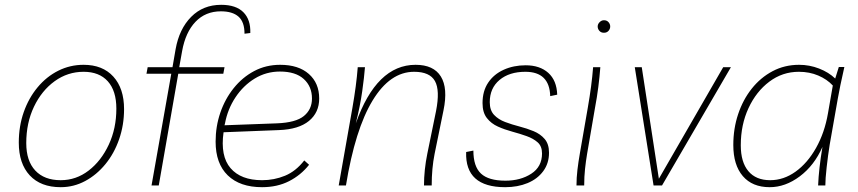

<svg xmlns="http://www.w3.org/2000/svg" viewBox="-20 -770 3561 797"><path d="M327 -501Q406 -501 450.5 -452Q495 -403 495 -317Q495 -251 474.5 -192Q454 -133 417.5 -88.5Q381 -44 333.5 -18.5Q286 7 232 7Q149 7 103.5 -42Q58 -91 58 -178Q58 -246 78.5 -304.5Q99 -363 136 -407.5Q173 -452 222 -476.5Q271 -501 327 -501ZM232 -22Q296 -22 348 -62Q400 -102 431.5 -169.5Q463 -237 463 -319Q463 -393 427.5 -432.5Q392 -472 327 -472Q261 -472 207 -433Q153 -394 121 -327Q89 -260 89 -176Q89 -102 126.5 -62Q164 -22 232 -22Z M609 0 691 -464H588L593 -491H696L709 -566Q724 -650 773.5 -700Q823 -750 898 -750Q960 -750 990.5 -719Q1021 -688 1019 -633L995 -630Q995 -679 970 -701Q945 -723 897 -723Q833 -723 791.5 -679.5Q750 -636 736 -558L724 -491H912L907 -464H720L639 0Z M1068 7Q976 7 925.5 -42Q875 -91 875 -182Q875 -245 894.5 -302Q914 -359 950 -404Q986 -449 1035 -475Q1084 -501 1143 -501Q1219 -501 1262 -463Q1305 -425 1305 -361Q1305 -303 1262.5 -268Q1220 -233 1138 -230L908 -221Q894 -122 937 -72Q980 -22 1068 -22Q1118 -22 1163 -40.5Q1208 -59 1243 -104L1263 -86Q1229 -43 1180 -18Q1131 7 1068 7ZM914 -258 912 -250 1129 -258Q1208 -261 1241.5 -288.5Q1275 -316 1275 -361Q1275 -411 1241 -442Q1207 -473 1142 -473Q1085 -473 1037.5 -444Q990 -415 957.5 -366Q925 -317 914 -258Z M1386 0 1443 -323Q1451 -369 1456.5 -410.5Q1462 -452 1465 -491H1495Q1492 -451 1483.5 -390.5Q1475 -330 1457 -258Q1543 -501 1705 -501Q1780 -501 1810 -452.5Q1840 -404 1821 -312L1784 -131Q1772 -71 1772 0H1740Q1740 -32 1743.5 -65.5Q1747 -99 1754 -133L1790 -309Q1807 -395 1785.5 -433.5Q1764 -472 1699 -472Q1599 -472 1526.5 -352.5Q1454 -233 1416 0Z M2077 7Q1910 7 1915 -139L1945 -145Q1945 -79 1976.5 -49.5Q2008 -20 2078 -20Q2141 -20 2185.5 -49Q2230 -78 2230 -133Q2230 -163 2212 -179Q2194 -195 2166 -205Q2138 -215 2106.5 -223.5Q2075 -232 2047 -244.5Q2019 -257 2001 -280Q1983 -303 1983 -342Q1983 -392 2006.5 -427Q2030 -462 2071 -480.5Q2112 -499 2162 -499Q2221 -499 2256 -467.5Q2291 -436 2293 -377L2264 -371Q2261 -472 2161 -472Q2094 -472 2053.5 -438Q2013 -404 2013 -346Q2013 -312 2031 -293Q2049 -274 2077 -263.5Q2105 -253 2136 -245Q2167 -237 2195 -225.5Q2223 -214 2241 -193Q2259 -172 2259 -136Q2259 -92 2235 -59.5Q2211 -27 2170 -10Q2129 7 2077 7Z M2373 0Q2373 -32 2377 -65.5Q2381 -99 2387 -133L2420 -323Q2428 -369 2433.5 -410.5Q2439 -452 2442 -491H2472Q2469 -451 2463.5 -408Q2458 -365 2450 -323L2417 -131Q2412 -101 2408.5 -69Q2405 -37 2405 0ZM2487 -634Q2475 -634 2468 -642Q2461 -650 2461 -660Q2461 -670 2469 -678Q2477 -686 2487 -686Q2499 -686 2506 -678Q2513 -670 2513 -660Q2513 -650 2506 -642Q2499 -634 2487 -634Z M2982 -491H3014L2728 0H2693L2615 -491H2644L2715 -28Z M3175 7Q3103 7 3063.5 -39Q3024 -85 3024 -168Q3024 -236 3044 -296Q3064 -356 3100.5 -402Q3137 -448 3187 -474.5Q3237 -501 3297 -501Q3340 -501 3380 -485.5Q3420 -470 3447 -444L3462 -492H3485Q3475 -449 3468.5 -416.5Q3462 -384 3458 -362L3424 -169Q3417 -125 3411.5 -76Q3406 -27 3406 0H3376Q3379 -71 3394 -160Q3360 -83 3300 -38Q3240 7 3175 7ZM3177 -22Q3233 -22 3282.5 -57.5Q3332 -93 3367.5 -156Q3403 -219 3417 -300L3437 -415Q3413 -441 3376.5 -456.5Q3340 -472 3296 -472Q3228 -472 3173.5 -431Q3119 -390 3087 -321Q3055 -252 3055 -167Q3055 -97 3086.5 -59.5Q3118 -22 3177 -22Z"/></svg>

Font: Livvic Thin
Style: Italic
Weight: 250
Italic angle: -10°
Designer: Jacques Le Bailly, Baron von Fonthausen
Version: Version 1.001; ttfautohint (v1.8.2)